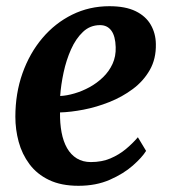

<svg xmlns="http://www.w3.org/2000/svg" viewBox="-20 -588 547 619"><path d="M451 -101.5Q438 -80.5 408.2 -54.2Q378.5 -28 334.2 -8.5Q290 11 233 11Q177 11 138 -7.8Q99 -26.5 75 -58.8Q51 -91 40.2 -130.8Q29.5 -170.5 29.5 -211.5Q29.5 -287 52.5 -351.8Q75.5 -416.5 116.5 -465Q157.5 -513.5 212.8 -540.8Q268 -568 332.5 -568Q384.5 -568 417.2 -552Q450 -536 466 -508.2Q482 -480.5 482.5 -446Q483.5 -398.5 463 -362.5Q442.5 -326.5 408.2 -301Q374 -275.5 332.5 -259Q291 -242.5 249.5 -234.5Q208 -226.5 173.5 -225.5Q173 -190.5 178.5 -161.2Q184 -132 196.2 -110.5Q208.5 -89 227.8 -77.2Q247 -65.5 273 -65.5Q308 -65.5 335.8 -77.2Q363.5 -89 385.5 -107.2Q407.5 -125.5 424.5 -145.5ZM302.5 -507Q270.5 -507 247.5 -485.2Q224.5 -463.5 209 -428.8Q193.5 -394 185 -354.2Q176.5 -314.5 174 -278.5Q195.5 -279.5 220.2 -286.8Q245 -294 268.8 -307Q292.5 -320 312 -338.8Q331.5 -357.5 342.8 -382Q354 -406.5 353 -436Q352 -471.5 339 -489.2Q326 -507 302.5 -507Z"/></svg>

Font: Merriweather 24pt
Style: Bold Italic
Weight: 700
Italic angle: -7.8°
Designer: Eben Sorkin
Foundry: Eben Sorkin
Version: Version 2.101